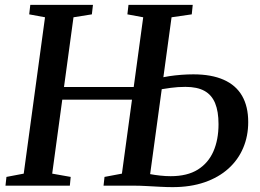

<svg xmlns="http://www.w3.org/2000/svg" viewBox="-20 -763 1068 789"><path d="M2.5 0 6.5 -36 77.5 -49.5 165 -692 100 -704 104.5 -743H362L357.5 -704L282 -692L194.5 -49.5L270.5 -36L267 0ZM218 -353.5V-405.5H579.5V-353.5ZM689 6Q666 6 637.8 4.5Q609.5 3 581.8 1.5Q554 0 532.5 0H405.5L409.5 -36L481 -49.5L568.5 -692L503.5 -704L508 -743H772L768 -704L685 -692L597 -47.5Q615 -44 637.8 -41.5Q660.5 -39 681.5 -39Q749.5 -39 792.8 -66Q836 -93 857 -141Q878 -189 878 -253Q878 -305 864 -339Q850 -373 820.2 -389.5Q790.5 -406 742 -406Q711 -406 681.5 -402Q652 -398 631.5 -394.5L636.5 -442Q652.5 -446.5 675.5 -450Q698.5 -453.5 724.2 -455.5Q750 -457.5 774.5 -457.5Q849 -457.5 899.2 -435.2Q949.5 -413 974.8 -369.2Q1000 -325.5 1000 -261.5Q1000 -203.5 979.2 -154.8Q958.5 -106 918.5 -70Q878.5 -34 820.8 -14Q763 6 689 6Z"/></svg>

Font: Merriweather 48pt Medium
Style: Italic
Weight: 500
Italic angle: -7.8°
Version: Version 2.101